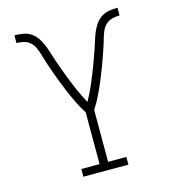

<svg xmlns="http://www.w3.org/2000/svg" viewBox="-109 -825 819 914"><g transform="rotate(-15 300.0 -367.5)"><path d="M189 0V-38H279V-294Q269 -309 260.5 -324Q252 -339 244.5 -355Q237 -371 229.5 -387Q222 -403 215.5 -419Q209 -435 202.5 -451.5Q196 -468 189.5 -484.5Q183 -501 177.5 -517.5Q172 -534 166 -550.5Q160 -567 155 -583.5Q150 -600 145 -617Q140 -634 132.5 -650Q125 -666 111.5 -677.5Q98 -689 80.5 -693Q63 -697 46 -697V-735Q67 -735 88 -731.5Q109 -728 126.5 -716.5Q144 -705 156 -687.5Q168 -670 176 -650.5Q184 -631 190 -611Q196 -591 203 -571Q210 -551 217 -531.5Q224 -512 231.5 -492Q239 -472 247 -452.5Q255 -433 263 -414Q271 -395 280.5 -376Q290 -357 300 -339Q310 -357 319.5 -376Q329 -395 337 -414Q345 -433 353 -452.5Q361 -472 368.5 -492Q376 -512 383 -531.5Q390 -551 397 -571Q404 -591 410 -611Q416 -631 424 -650.5Q432 -670 444 -687.5Q456 -705 473.5 -716.5Q491 -728 512 -731.5Q533 -735 554 -735V-697Q537 -697 519.5 -693Q502 -689 488.5 -677.5Q475 -666 467.5 -650Q460 -634 455 -617Q450 -600 445 -583.5Q440 -567 434 -550.5Q428 -534 422.5 -517.5Q417 -501 410.5 -484.5Q404 -468 397.5 -451.5Q391 -435 384.5 -419Q378 -403 370.5 -387Q363 -371 355.5 -355Q348 -339 339.5 -324Q331 -309 321 -294V-38H411V0Z"/></g></svg>

Font: Iosevka Curly Slab XLtEx
Style: Regular
Weight: 200
Width: 7
Monospace: yes
Designer: Belleve Invis
Foundry: Belleve Invis
Version: Version 11.1.0; ttfautohint (v1.8.3)